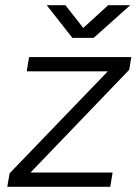

<svg xmlns="http://www.w3.org/2000/svg" viewBox="-20 -720 537 740"><path d="M64 -20 17 -52 432 -483 478 -451ZM8 0 17 -52 60 -55H414L405 0ZM83 -445 92 -500H486L478 -451L435 -445ZM260 -574V-575L397 -700H482L341 -574ZM259 -574 160 -700H232L331 -574H329Z"/></svg>

Font: Figtree Light Light
Style: Italic
Weight: 300
Italic angle: -9.5°
Version: Version 2.000